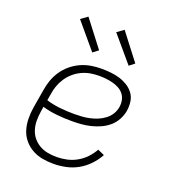

<svg xmlns="http://www.w3.org/2000/svg" viewBox="-138 -858 875 972"><g transform="rotate(20 300.0 -372.5)"><path d="M260 8Q228 8 198.5 2.5Q169 -3 143.5 -17.5Q118 -32 99.5 -54.5Q81 -77 72.5 -105Q64 -133 63.5 -164Q63 -195 68 -226L85 -326Q89 -353 98.5 -380Q108 -407 124.5 -431.5Q141 -456 164.5 -475.5Q188 -495 215 -507Q242 -519 269.5 -523.5Q297 -528 325 -528Q350 -528 375 -525.5Q400 -523 423 -516Q446 -509 466.5 -496.5Q487 -484 501 -465Q515 -446 518.5 -421.5Q522 -397 518 -372Q514 -347 501 -323Q488 -299 468 -282Q448 -265 423.5 -254Q399 -243 374 -237Q349 -231 323.5 -229Q298 -227 274 -227Q232 -227 192 -231Q152 -235 114 -246L110 -219Q106 -194 106 -169.5Q106 -145 113 -122Q120 -99 134.5 -81Q149 -63 169.5 -51Q190 -39 214 -34.5Q238 -30 263 -30Q290 -30 317.5 -36Q345 -42 370 -56Q395 -70 415 -91Q435 -112 449 -137L485 -121Q469 -91 444 -65Q419 -39 389 -22.5Q359 -6 325.5 1Q292 8 260 8ZM274 -265Q294 -265 314.5 -266.5Q335 -268 355.5 -272.5Q376 -277 395.5 -285Q415 -293 433 -306.5Q451 -320 462 -338.5Q473 -357 476 -377Q479 -397 475 -415Q471 -433 460 -446.5Q449 -460 433 -468.5Q417 -477 399 -481.5Q381 -486 362.5 -488Q344 -490 325 -490Q302 -490 279 -486Q256 -482 233.5 -471.5Q211 -461 192 -444.5Q173 -428 159.5 -407.5Q146 -387 138 -364.5Q130 -342 127 -319L121 -284Q157 -273 196 -269Q235 -265 274 -265ZM448 -589 331 -727 367 -753 476 -611ZM252 -589 136 -727 172 -753 281 -611Z"/></g></svg>

Font: Iosevka Extralight Extended
Style: Italic
Weight: 200
Width: 7
Italic angle: -9°
Monospace: yes
Designer: Belleve Invis
Foundry: Belleve Invis
Version: Version 32.5.0; ttfautohint (v1.8.4)